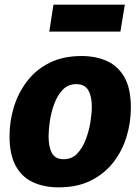

<svg xmlns="http://www.w3.org/2000/svg" viewBox="-20 -792 603 826"><path d="M331 -551Q393 -551 441 -529Q489 -507 516 -458.5Q543 -410 543 -329Q543 -265 524.5 -204Q506 -143 468 -94Q430 -45 371.5 -15.5Q313 14 232 14Q170 14 122 -8Q74 -30 47.5 -78.5Q21 -127 21 -207Q21 -270 39.5 -331Q58 -392 96 -442Q134 -492 192.5 -521.5Q251 -551 331 -551ZM308 -430Q273 -430 250 -406Q227 -382 213.5 -345.5Q200 -309 194.5 -271Q189 -233 189 -205Q189 -160 203.5 -133.5Q218 -107 254 -107Q289 -107 312 -131Q335 -155 349 -192Q363 -229 369 -267Q375 -305 375 -333Q375 -377 360 -403.5Q345 -430 308 -430ZM517 -772 498 -656H192L210 -772Z"/></svg>

Font: Bitter ExtraBold
Style: Italic
Weight: 800
Italic angle: -9°
Designer: Sol Matas, and Bitter project Authors
Foundry: Sol Matas
Version: Version 2.001